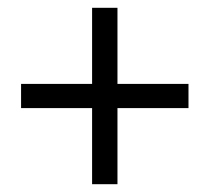

<svg xmlns="http://www.w3.org/2000/svg" viewBox="-20 -576 537 492"><path d="M216 -104V-299H34V-361H216V-556H281V-361H463V-299H281V-104Z"/></svg>

Font: Source Sans 3
Style: Regular
Weight: 400
Designer: Paul D. Hunt
Foundry: Adobe
Version: Version 3.046;hotconv 1.0.118;makeotfexe 2.5.65603